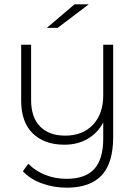

<svg xmlns="http://www.w3.org/2000/svg" viewBox="-20 -687 639 889"><path d="M504 -480V-52Q504 68 450.5 125Q397 182 289 182Q228 182 173.5 162Q119 142 86 106L111 71Q143 104 189 122.5Q235 141 288 141Q375 141 416.5 95.5Q458 50 458 -46V-120Q433 -72 386.5 -44.5Q340 -17 278 -17Q185 -17 131.5 -69.5Q78 -122 78 -221V-480H124V-224Q124 -144 165.5 -101.5Q207 -59 282 -59Q363 -59 410.5 -109.5Q458 -160 458 -246V-480ZM325 -667H391L247 -558H197Z"/></svg>

Font: Montserrat Ace
Style: Light
Weight: 300
Designer: Julieta Ulanovsky
Foundry: Julieta Ulanovsky
Version: Version 1